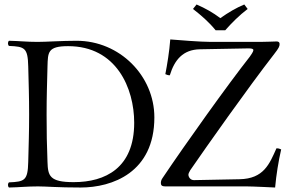

<svg xmlns="http://www.w3.org/2000/svg" viewBox="-20 -832 1306 857"><path d="M192 -109C189 -191 188 -237 188 -320C188 -403 190 -452 192 -536C194 -598 192 -626 284 -626C500 -626 579 -438 579 -284C579 -82 450 -19 309 -19C201 -19 194 -47 192 -109ZM148 -645C98 -645 70 -649 20 -650C14 -644 14 -633 20 -627C90 -624 104 -619 106 -536C108 -453 110 -404 110 -321C110 -238 108 -192 106 -109C104 -26 90 -21 20 -18C14 -12 14 -1 20 5C69 4 99 0 150 0C186 0 237 5 340 5C481 5 669 -62 669 -308C669 -494 514 -650 322 -650C254 -650 186 -645 148 -645ZM942.4 -697H985.4C1015.4 -731 1047.4 -763 1085.4 -792L1070.4 -812C1032.4 -796 1000.4 -777 963.4 -751C930.4 -776 896.4 -795 857.4 -812L841.4 -792C877.4 -764 912.4 -734 942.4 -697ZM1208 5C1213 -51 1223 -113 1235 -165C1228 -167 1227 -170 1214 -170C1183 -101 1158 -34 1049 -32L846 -28C829 -27.7 821 -43 821 -52C821 -57 824 -63 829 -72C902 -178 1086 -439 1204 -591C1225.1 -618.2 1228 -625 1228 -636C1228 -643 1223 -647 1215 -647C1203 -647 1172 -645 1142 -645H921C874 -645 777 -653 740 -656C736 -602 726 -542 718 -501C728 -498 727 -496 738 -496C759 -565 797 -610.6 872 -612L1087 -616C1104 -616.3 1111 -614 1111 -608C1111 -601.7 1100 -586 1095 -579C998 -456 808 -190 706 -38C700 -30 698 -22 698 -15C698 -5 703 0 717 0H1081.3C1108.3 0 1208 5 1208 5Z"/></svg>

Font: Libertinus Serif Display
Style: Regular
Weight: 400
Designer: Philipp H. Poll
Foundry: Khaled Hosny
Version: Version 6.1